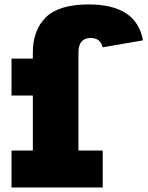

<svg xmlns="http://www.w3.org/2000/svg" viewBox="-20 -822 647 842"><path d="M30.5 0V-162H124V-403H30.5V-565H124V-591Q124 -689.5 181 -746Q238 -802.5 369 -802.5Q472.5 -802.5 532.2 -764Q592 -725.5 607 -645L430 -614.5Q425.5 -635 412.2 -645.2Q399 -655.5 378 -655.5Q351.5 -655.5 337.8 -639.8Q324 -624 324 -591V-162H430.5V0Z"/></svg>

Font: Hepta Slab ExtraBold
Style: Regular
Weight: 800
Designer: Michael LaGattuta
Foundry: Michael LaGattuta
Version: Version 1.102